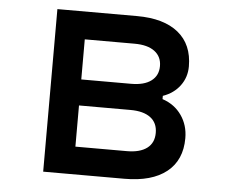

<svg xmlns="http://www.w3.org/2000/svg" viewBox="-46 -653 843 706"><g transform="rotate(5 375.0 -300.0)"><path d="M138 -600H432Q531 -600 584.5 -556.5Q638 -513 638 -432Q638 -392 615 -361Q592 -330 552 -316V-304Q597 -289 622.5 -252.5Q648 -216 648 -168Q648 -87 593.5 -43.5Q539 0 438 0H138ZM538 -178Q538 -215 512 -234.5Q486 -254 438 -254H248V-102H438Q486 -102 512 -121.5Q538 -141 538 -178ZM532 -424Q532 -459 506 -478.5Q480 -498 432 -498H248V-350H432Q480 -350 506 -369.5Q532 -389 532 -424Z"/></g></svg>

Font: Martian Mono sWd Rg
Style: Regular
Weight: 400
Width: 6
Monospace: yes
Designer: Roman Shamin
Foundry: Evil Martians
Version: Version 1.000